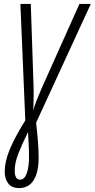

<svg xmlns="http://www.w3.org/2000/svg" viewBox="-20 -734 483 979"><path d="M77 225Q41 225 22.5 202Q4 179 4 141Q4 91 29 29.5Q54 -32 109 -120L84 -714H137L151 -298Q152 -273 151.5 -236.5Q151 -200 149 -171Q156 -194 167 -222.5Q178 -251 192 -283L385 -714H443L164 -108Q169 -66 173 -18.5Q177 29 177 69Q177 145 151.5 185Q126 225 77 225ZM83 182Q105 182 116.5 149.5Q128 117 128 66Q128 29 126 0Q124 -29 123 -61Q92 2 73.5 49Q55 96 55 137Q55 158 61.5 170Q68 182 83 182Z"/></svg>

Font: Noto Sans ExtraCondensed Light
Style: Italic
Weight: 300
Width: 2
Italic angle: -12°
Designer: Monotype Design Team
Foundry: Monotype Imaging Inc.
Version: Version 2.013; ttfautohint (v1.8.4.7-5d5b)